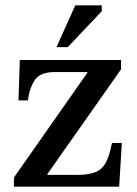

<svg xmlns="http://www.w3.org/2000/svg" viewBox="-20 -697 510 717"><path d="M425 0H32V-34L306 -425V-428H186Q131 -428 111 -399.5Q91 -371 84 -322H49L54 -473H432V-438L157 -47V-44H270Q311 -44 336 -54Q361 -64 375 -89.5Q389 -115 398 -163H435ZM233 -521H191L261 -677H360V-655Z"/></svg>

Font: STIX Two Text Medium
Style: Regular
Weight: 500
Designer: Ross Mills, John Hudson & Paul Hanslow, Tiro Typeworks Ltd; with prior portions MicroPress Inc., and Coen Hoffman.
Foundry: Tiro Typeworks Ltd
Version: Version 2.13 b171